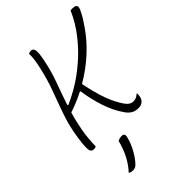

<svg xmlns="http://www.w3.org/2000/svg" viewBox="-283 -818 1195 1195"><g transform="rotate(-45 315.0 -220.0)"><path d="M206 -701Q217 -707 227 -707Q247 -707 251 -684.5Q255 -662 242 -600Q227 -525 200.5 -453.5Q174 -382 149 -307L154 -303Q214 -330 265.5 -361.5Q317 -393 375 -442Q432 -489 488.5 -559Q545 -629 580 -710H594Q617 -710 624 -703.5Q631 -697 630 -688.5Q629 -680 627 -675Q624 -668 613 -645.5Q602 -623 567 -573Q521 -505 454.5 -444Q388 -383 306 -335Q325 -241 348 -177Q371 -113 405 -64Q427 -32 456 -32Q484 -32 503 -52H507Q508 -45 507.5 -37.5Q507 -30 505 -22Q501 -6 490 5Q483 12 473.5 16Q464 20 448 20Q421 20 401.5 8Q382 -4 368 -25Q328 -82 303.5 -156Q279 -230 268 -308L263 -311Q201 -279 134 -257Q116 -198 104.5 -134.5Q93 -71 92 0Q82 5 73 5Q48 5 45 -21.5Q42 -48 52 -116Q64 -202 90.5 -278.5Q117 -355 145.5 -431Q174 -507 192 -590Q199 -619 203 -647Q207 -675 206 -701ZM217 76Q225 72 233 70Q241 68 252 68Q279 68 271 98Q260 143 236 186Q212 229 186 255Q178 264 168.5 267Q159 270 150 270Q131 270 121 261Q188 191 217 76Z"/></g></svg>

Font: Recursive Sn Csl St Lt
Style: Italic
Weight: 300
Italic angle: -15°
Version: Version 1.079;hotconv 1.0.112;makeotfexe 2.5.65598; ttfautoh